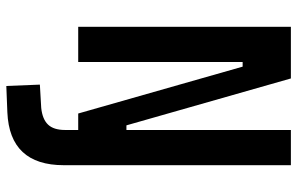

<svg xmlns="http://www.w3.org/2000/svg" viewBox="-191 -542 968 626"><g transform="rotate(90 293.0 -229.0)"><path d="M260.3 234.4 255.9 125 332 120.6Q368.7 116.7 386.2 98.4Q403.8 80.1 403.8 42.5V0H350.1L197.3 -536.1H182.1V0H67.4V-693.4H235.8L388.7 -157.2H403.8V-693.4H518.6V46.9Q518.6 223.6 346.2 231Z"/></g></svg>

Font: CaskaydiaCove NF SemiBold
Style: Regular
Weight: 600
Designer: Aaron Bell
Foundry: Saja Typeworks
Version: Version 2111.001; VTT 6.35;Nerd Fonts 3.2.1